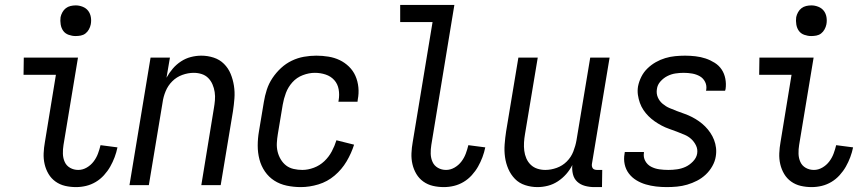

<svg xmlns="http://www.w3.org/2000/svg" viewBox="-20 -755 3540 783"><path d="M290 8Q267 8 245.5 3Q224 -2 206.5 -14.5Q189 -27 178 -45.5Q167 -64 162 -85.5Q157 -107 158 -130Q159 -153 163 -175L208 -450H76L77 -520H298L239 -164Q236 -146 236.5 -128Q237 -110 244 -94.5Q251 -79 266 -70.5Q281 -62 299 -62Q317 -62 333.5 -71.5Q350 -81 361.5 -96Q373 -111 379.5 -128.5Q386 -146 390 -163L459 -154Q455 -134 447.5 -114Q440 -94 429.5 -75.5Q419 -57 404 -40.5Q389 -24 370.5 -13Q352 -2 331.5 3Q311 8 290 8ZM288 -608Q274 -608 260 -613Q246 -618 238 -629Q230 -640 227.5 -655Q225 -670 227 -685Q229 -695 234.5 -705Q240 -715 248.5 -721.5Q257 -728 267.5 -730.5Q278 -733 289 -733Q303 -733 317 -727.5Q331 -722 339.5 -711Q348 -700 350.5 -685Q353 -670 350 -655Q348 -645 342.5 -635Q337 -625 328.5 -618.5Q320 -612 309.5 -610Q299 -608 288 -608Z M508 0 594 -520H673L659 -438Q670 -458 684.5 -475Q699 -492 718 -504.5Q737 -517 758.5 -522.5Q780 -528 801 -528Q827 -528 851.5 -520Q876 -512 893.5 -494.5Q911 -477 920.5 -454Q930 -431 934 -405.5Q938 -380 936 -353.5Q934 -327 930 -301L880 0H801L852 -312Q855 -329 856.5 -346Q858 -363 855.5 -379.5Q853 -396 846.5 -411Q840 -426 829 -437Q818 -448 802.5 -453Q787 -458 770 -458Q747 -458 723.5 -449.5Q700 -441 682.5 -423.5Q665 -406 655.5 -383Q646 -360 643 -337L587 0Z M1207 8Q1177 8 1149 2Q1121 -4 1098.5 -18.5Q1076 -33 1060.5 -55.5Q1045 -78 1038 -105Q1031 -132 1031 -161Q1031 -190 1036 -219L1056 -339Q1060 -364 1068 -389Q1076 -414 1091 -436.5Q1106 -459 1126 -477.5Q1146 -496 1170 -507.5Q1194 -519 1219.5 -523.5Q1245 -528 1270 -528Q1295 -528 1319.5 -524Q1344 -520 1365 -510Q1386 -500 1403 -483.5Q1420 -467 1429.5 -445.5Q1439 -424 1441.5 -399Q1444 -374 1439 -349L1438 -340H1360L1361 -346Q1365 -369 1361 -391Q1357 -413 1343 -428.5Q1329 -444 1308 -451Q1287 -458 1264 -458Q1240 -458 1215 -448.5Q1190 -439 1172.5 -419.5Q1155 -400 1146 -376Q1137 -352 1133 -328L1113 -208Q1110 -190 1109 -172Q1108 -154 1112 -137Q1116 -120 1125 -105Q1134 -90 1147 -80Q1160 -70 1177.5 -66Q1195 -62 1213 -62Q1236 -62 1260 -71Q1284 -80 1302.5 -97.5Q1321 -115 1333 -137.5Q1345 -160 1352 -183L1424 -165Q1413 -130 1393.5 -97Q1374 -64 1344.5 -39Q1315 -14 1278.5 -3Q1242 8 1207 8Z M1790 8Q1767 8 1745.5 3Q1724 -2 1706.5 -14.5Q1689 -27 1678 -45.5Q1667 -64 1662 -85.5Q1657 -107 1658 -130Q1659 -153 1663 -175L1744 -665H1612V-735H1833L1739 -164Q1736 -146 1736.5 -128Q1737 -110 1744 -94.5Q1751 -79 1766 -70.5Q1781 -62 1799 -62Q1817 -62 1833.5 -71.5Q1850 -81 1861.5 -96Q1873 -111 1879.5 -128.5Q1886 -146 1890 -163L1959 -154Q1955 -134 1947.5 -114Q1940 -94 1929.5 -75.5Q1919 -57 1904 -40.5Q1889 -24 1870.5 -13Q1852 -2 1831.5 3Q1811 8 1790 8Z M2172 8Q2146 8 2121.5 0Q2097 -8 2080 -25.5Q2063 -43 2053 -66Q2043 -89 2039.5 -114.5Q2036 -140 2038 -166.5Q2040 -193 2044 -219L2094 -520H2173L2121 -208Q2118 -191 2117 -174Q2116 -157 2118 -140.5Q2120 -124 2126.5 -109Q2133 -94 2144.5 -83Q2156 -72 2171.5 -67Q2187 -62 2204 -62Q2227 -62 2250.5 -70.5Q2274 -79 2291.5 -96.5Q2309 -114 2318 -137Q2327 -160 2331 -183L2387 -520H2466L2394 -87Q2393 -82 2394 -77Q2395 -72 2397.5 -68.5Q2400 -65 2405 -63.5Q2410 -62 2415 -62H2436L2435 8H2403Q2384 8 2365.5 3Q2347 -2 2334 -14Q2321 -26 2316.5 -44.5Q2312 -63 2314 -82Q2304 -62 2289 -45Q2274 -28 2255 -15.5Q2236 -3 2214.5 2.5Q2193 8 2172 8Z M2699 8Q2677 8 2655.5 5.5Q2634 3 2613.5 -3Q2593 -9 2575 -20Q2557 -31 2544.5 -47.5Q2532 -64 2527.5 -85Q2523 -106 2527 -128L2528 -135H2606V-132Q2603 -114 2611.5 -98.5Q2620 -83 2635.5 -75Q2651 -67 2669 -64.5Q2687 -62 2706 -62Q2723 -62 2741 -64.5Q2759 -67 2775.5 -74.5Q2792 -82 2806 -96.5Q2820 -111 2823 -128Q2826 -146 2818.5 -161.5Q2811 -177 2799 -188Q2787 -199 2771.5 -205.5Q2756 -212 2740.5 -218Q2725 -224 2709 -229.5Q2693 -235 2678 -243Q2663 -251 2649.5 -260.5Q2636 -270 2624.5 -281.5Q2613 -293 2604 -306.5Q2595 -320 2589.5 -335.5Q2584 -351 2581.5 -368Q2579 -385 2582 -403Q2586 -423 2595.5 -442Q2605 -461 2620.5 -476Q2636 -491 2654.5 -501.5Q2673 -512 2693 -518Q2713 -524 2733.5 -526Q2754 -528 2774 -528Q2795 -528 2816.5 -525.5Q2838 -523 2857.5 -516.5Q2877 -510 2894.5 -499Q2912 -488 2923 -471.5Q2934 -455 2938 -434Q2942 -413 2939 -392L2937 -385H2859L2860 -388Q2863 -406 2855.5 -421Q2848 -436 2834 -444Q2820 -452 2803 -455Q2786 -458 2768 -458Q2752 -458 2735 -455.5Q2718 -453 2702 -445Q2686 -437 2673.5 -423Q2661 -409 2659 -392Q2656 -374 2662.5 -358.5Q2669 -343 2682 -332Q2695 -321 2710 -314.5Q2725 -308 2741 -302Q2757 -296 2772.5 -290.5Q2788 -285 2802.5 -277.5Q2817 -270 2830.5 -260.5Q2844 -251 2855.5 -239.5Q2867 -228 2876.5 -214Q2886 -200 2892 -184.5Q2898 -169 2900 -152Q2902 -135 2899 -117Q2896 -97 2885 -77.5Q2874 -58 2858 -43Q2842 -28 2822.5 -18Q2803 -8 2782.5 -2Q2762 4 2741 6Q2720 8 2699 8Z M3290 8Q3267 8 3245.5 3Q3224 -2 3206.5 -14.5Q3189 -27 3178 -45.5Q3167 -64 3162 -85.5Q3157 -107 3158 -130Q3159 -153 3163 -175L3208 -450H3076L3077 -520H3298L3239 -164Q3236 -146 3236.5 -128Q3237 -110 3244 -94.5Q3251 -79 3266 -70.5Q3281 -62 3299 -62Q3317 -62 3333.5 -71.5Q3350 -81 3361.5 -96Q3373 -111 3379.5 -128.5Q3386 -146 3390 -163L3459 -154Q3455 -134 3447.5 -114Q3440 -94 3429.5 -75.5Q3419 -57 3404 -40.5Q3389 -24 3370.5 -13Q3352 -2 3331.5 3Q3311 8 3290 8ZM3288 -608Q3274 -608 3260 -613Q3246 -618 3238 -629Q3230 -640 3227.5 -655Q3225 -670 3227 -685Q3229 -695 3234.5 -705Q3240 -715 3248.5 -721.5Q3257 -728 3267.5 -730.5Q3278 -733 3289 -733Q3303 -733 3317 -727.5Q3331 -722 3339.5 -711Q3348 -700 3350.5 -685Q3353 -670 3350 -655Q3348 -645 3342.5 -635Q3337 -625 3328.5 -618.5Q3320 -612 3309.5 -610Q3299 -608 3288 -608Z"/></svg>

Font: Iosevka Term Curly
Style: Italic
Weight: 400
Italic angle: -9°
Designer: Belleve Invis
Foundry: Belleve Invis
Version: Version 32.3.0